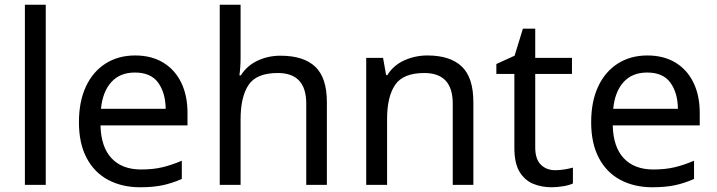

<svg xmlns="http://www.w3.org/2000/svg" viewBox="-20 -780 3023 810"><path d="M173 0H85V-760H173Z M550 -546Q619 -546 668.5 -516Q718 -486 744.5 -431.5Q771 -377 771 -304V-251H404Q406 -160 450.5 -112.5Q495 -65 575 -65Q626 -65 665.5 -74.5Q705 -84 747 -102V-25Q706 -7 666 1.5Q626 10 571 10Q495 10 436.5 -21Q378 -52 345.5 -113.5Q313 -175 313 -264Q313 -352 342.5 -415Q372 -478 425.5 -512Q479 -546 550 -546ZM549 -474Q486 -474 449.5 -433.5Q413 -393 406 -321H679Q678 -389 647 -431.5Q616 -474 549 -474Z M995 -537Q995 -497 990 -462H996Q1022 -503 1066.5 -524Q1111 -545 1163 -545Q1261 -545 1310 -498.5Q1359 -452 1359 -349V0H1272V-343Q1272 -472 1152 -472Q1062 -472 1028.5 -421.5Q995 -371 995 -277V0H907V-760H995Z M1783 -546Q1879 -546 1928 -499.5Q1977 -453 1977 -349V0H1890V-343Q1890 -472 1770 -472Q1681 -472 1647 -422Q1613 -372 1613 -278V0H1525V-536H1596L1609 -463H1614Q1640 -505 1686 -525.5Q1732 -546 1783 -546Z M2322 -62Q2342 -62 2363 -65.5Q2384 -69 2397 -73V-6Q2383 1 2357 5.5Q2331 10 2307 10Q2265 10 2229.5 -4.5Q2194 -19 2172 -55Q2150 -91 2150 -156V-468H2074V-510L2151 -545L2186 -659H2238V-536H2393V-468H2238V-158Q2238 -109 2261.5 -85.5Q2285 -62 2322 -62Z M2711 -546Q2780 -546 2829.5 -516Q2879 -486 2905.5 -431.5Q2932 -377 2932 -304V-251H2565Q2567 -160 2611.5 -112.5Q2656 -65 2736 -65Q2787 -65 2826.5 -74.5Q2866 -84 2908 -102V-25Q2867 -7 2827 1.5Q2787 10 2732 10Q2656 10 2597.5 -21Q2539 -52 2506.5 -113.5Q2474 -175 2474 -264Q2474 -352 2503.5 -415Q2533 -478 2586.5 -512Q2640 -546 2711 -546ZM2710 -474Q2647 -474 2610.5 -433.5Q2574 -393 2567 -321H2840Q2839 -389 2808 -431.5Q2777 -474 2710 -474Z"/></svg>

Font: Noto Sans Sharada
Style: Regular
Weight: 400
Designer: Monotype Design Team
Foundry: Monotype Imaging Inc.
Version: Version 2.006; ttfautohint (v1.8.4.7-5d5b)